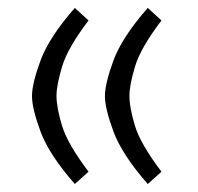

<svg xmlns="http://www.w3.org/2000/svg" viewBox="-20 -458 502 486"><path d="M245.6 -214.8Q245.6 -246.1 267.1 -304.7Q288.6 -363.3 354 -438L388.7 -406.2Q335.9 -336.9 321.8 -289.6Q307.6 -242.2 307.6 -215.3Q307.6 -186 321.5 -139.9Q335.4 -93.8 388.7 -23.4L354 7.8Q288.6 -66.9 267.1 -125.2Q245.6 -183.6 245.6 -214.8ZM61 -214.8Q61 -246.1 82.5 -304.7Q104 -363.3 169.4 -438L204.1 -406.2Q151.4 -336.9 137.2 -289.6Q123 -242.2 123 -215.3Q123 -186 137 -139.9Q150.9 -93.8 204.1 -23.4L169.4 7.8Q104 -66.9 82.5 -125.2Q61 -183.6 61 -214.8Z"/></svg>

Font: Vazir Light WOL-UI
Style: Light-WOL-UI
Weight: 300
Designer: Saber Rastikerdar
Foundry: Saber Rastikerdar
Version: Version 30.1.0